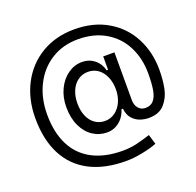

<svg xmlns="http://www.w3.org/2000/svg" viewBox="-150 -859 1236 1210"><g transform="rotate(-20 468.0 -254.0)"><path d="M48.3 -257.1Q48.3 -384.2 100.7 -485.1Q153.1 -585.9 248.8 -643.1Q344.5 -700.3 469.5 -700.3Q599.1 -700.3 693.9 -643.8Q788.7 -587.4 838.2 -491.3Q887.8 -395.2 887.8 -278.4Q887.8 -211.6 876.6 -154.5Q865.4 -97.3 828.8 -55.8Q792.3 -14.2 723 -14.2Q693.9 -14.2 664.8 -24.1Q635.7 -34.1 613.8 -58.8Q592 -83.5 588.1 -125H578.1Q569.2 -95.2 550.6 -71Q532 -46.9 504.8 -32.7Q477.6 -18.5 444.6 -18.5Q392.8 -18.5 349.6 -46.9Q306.5 -75.3 281.1 -129.3Q255.7 -183.2 255.7 -255.7Q255.7 -321.7 281.4 -375.4Q307.2 -429 350.5 -459.5Q393.8 -490.1 444.6 -490.1Q482.6 -490.1 510.1 -474.1Q537.6 -458.1 553.3 -434.8Q568.9 -411.6 573.9 -387.8H583.8V-477.3H659.1V-156.2Q659.1 -136 666.7 -118.8Q674.4 -101.6 689.1 -91.3Q703.8 -81 724.4 -81Q759.6 -81 779.1 -103.7Q798.7 -126.4 806.3 -169.4Q813.9 -212.4 813.9 -279.8Q813.9 -378.9 773.8 -459.3Q733.7 -539.8 655.7 -586.6Q577.8 -633.5 469.5 -633.5Q367.9 -633.5 290 -584.2Q212 -534.8 169.2 -448.3Q126.4 -361.9 126.4 -254.3Q126.4 -133.5 168.9 -49Q211.3 35.5 294.6 79.5Q377.8 123.6 498.6 123.6Q548.7 123.6 595.5 112.2Q642.4 100.9 684.7 86.6L704.5 152Q668.7 167.3 607.8 179.5Q546.9 191.8 495.7 191.8Q351.6 191.8 251.4 139.4Q151.3 87 99.8 -13.5Q48.3 -114 48.3 -257.1ZM588.1 -254.3Q588.1 -302.6 571.7 -340Q555.4 -377.5 526.3 -398.3Q497.2 -419 459.5 -419Q421.9 -419 392.2 -398.3Q362.6 -377.5 346.1 -340Q329.5 -302.6 329.5 -254.3Q329.5 -204.2 345.9 -167.3Q362.2 -130.3 391.2 -110.6Q420.1 -90.9 456.7 -90.9Q495 -90.9 525 -113.1Q555 -135.3 571.6 -172.8Q588.1 -210.2 588.1 -254.3Z"/></g></svg>

Font: Riot Sans
Style: Regular
Weight: 400
Designer: Rasmus Andersson
Foundry: rsms
Version: Version 4.001